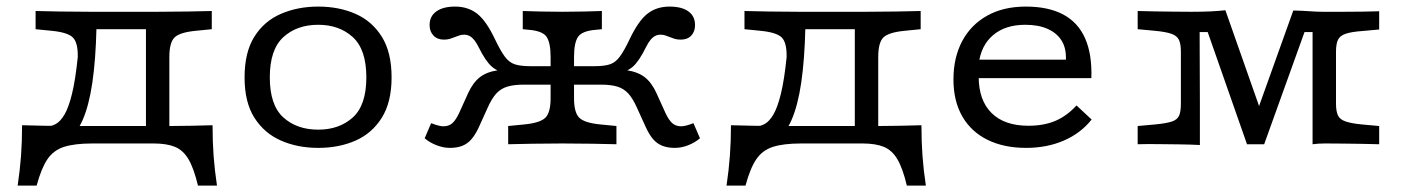

<svg xmlns="http://www.w3.org/2000/svg" viewBox="-20 -447 4363 595"><path d="M266.1 -2.4Q211.3 -2.4 178.6 8.1Q146 18.5 127 46.4Q108.1 74.2 93.5 128.2H34.7Q41.9 79.8 45.2 35.5Q48.4 -8.9 48.4 -58.9Q83.1 -58.1 116.9 -57.3Q150.8 -56.5 185.5 -56.5H266.1H452.4V-2.4ZM110.5 11.3 121.8 -54.8Q137.9 -54.8 152.4 -62.5Q166.9 -70.2 179.8 -91.9Q192.7 -113.7 203.2 -156.5Q213.7 -199.2 221 -270.2Q221.8 -315.3 205.6 -331Q189.5 -346.8 139.5 -351.6L90.3 -356.5V-412.9Q127.4 -412.1 166.1 -411.3Q204.8 -410.5 258.1 -410.5H259.7H467.7H468.5Q521.8 -410.5 560.5 -411.3Q599.2 -412.1 636.3 -412.9V-356.5L587.1 -351.6Q537.1 -346.8 521 -331Q504.8 -315.3 504.8 -270.2V-206.5H432.3V-367.7L447.6 -356.5H262.9L279 -362.1Q276.6 -261.3 266.1 -190.3Q255.6 -119.4 235.9 -74.6Q216.1 -29.8 185.1 -9.3Q154 11.3 110.5 11.3ZM432.3 -2.4V-206.5H504.8V-2.4ZM432.3 -2.4 433.1 -10.5 441.9 -56.5H456.5H508.1Q541.1 -56.5 573.8 -57.3Q606.5 -58.1 638.7 -58.9Q638.7 -8.9 641.9 35.5Q645.2 79.8 652.4 128.2H593.5Q580.6 74.2 564.1 46.4Q547.6 18.5 522.2 8.1Q496.8 -2.4 456.5 -2.4Z M966.1 11.3Q902.4 11.3 850.8 -11.3Q799.2 -33.9 768.5 -81.9Q737.9 -129.8 737.9 -207.3Q737.9 -284.7 768.1 -333.1Q798.4 -381.5 850.4 -404Q902.4 -426.6 966.1 -426.6Q1030.6 -426.6 1081.9 -404Q1133.1 -381.5 1163.3 -333.1Q1193.5 -284.7 1193.5 -207.3Q1193.5 -130.6 1163.3 -82.3Q1133.1 -33.9 1081.9 -11.3Q1030.6 11.3 966.1 11.3ZM966.1 -45.2Q1031.5 -45.2 1073.4 -83.1Q1115.3 -121 1115.3 -207.3Q1115.3 -293.5 1073.4 -331.9Q1031.5 -370.2 966.1 -370.2Q900 -370.2 858.1 -331.9Q816.1 -293.5 816.1 -207.3Q816.1 -121 858.1 -83.1Q900 -45.2 966.1 -45.2Z M2071 11.3Q2049.2 11.3 2032.7 4.8Q2016.1 -1.6 2004 -15.7Q1991.9 -29.8 1981.5 -52.4L1954 -112.9Q1941.1 -141.9 1927 -157.3Q1912.9 -172.6 1893.1 -178.6Q1873.4 -184.7 1841.9 -184.7H1739.5V-241.9H1821.8Q1852.4 -241.9 1869.8 -247.6Q1887.1 -253.2 1900.4 -271Q1913.7 -288.7 1930.6 -324.2Q1958.1 -382.3 1986.3 -404.4Q2014.5 -426.6 2054.8 -426.6Q2092.7 -426.6 2113.3 -411.7Q2133.9 -396.8 2133.9 -369.4Q2133.9 -349.2 2122.2 -336.7Q2110.5 -324.2 2089.5 -324.2Q2079 -324.2 2071 -326.6Q2062.9 -329 2056 -331.9Q2049.2 -334.7 2042.3 -337.1Q2035.5 -339.5 2026.6 -339.5Q2017.7 -339.5 2010.1 -335.5Q2002.4 -331.5 1995.6 -323Q1988.7 -314.5 1982.3 -301.6Q1960.5 -257.3 1941.1 -240.3Q1921.8 -223.4 1886.3 -216.9L1829.8 -230.6Q1886.3 -234.7 1921.8 -229.4Q1957.3 -224.2 1978.6 -207.3Q2000 -190.3 2014.5 -158.1L2041.9 -97.6Q2052.4 -75 2063.3 -65.3Q2074.2 -55.6 2091.1 -55.6Q2104 -55.6 2129 -65.3L2149.2 -18.5Q2133.1 -4.8 2112.5 3.2Q2091.9 11.3 2071 11.3ZM1374.2 11.3Q1354 11.3 1333.1 3.2Q1312.1 -4.8 1296 -18.5L1316.1 -65.3Q1341.1 -55.6 1354 -55.6Q1371 -55.6 1381.9 -65.3Q1392.7 -75 1403.2 -97.6L1430.6 -158.1Q1445.2 -190.3 1466.5 -207.3Q1487.9 -224.2 1523.4 -229.4Q1558.9 -234.7 1615.3 -230.6L1558.9 -216.9Q1524.2 -223.4 1504.4 -240.3Q1484.7 -257.3 1462.9 -301.6Q1456.5 -314.5 1449.6 -323Q1442.7 -331.5 1435.1 -335.5Q1427.4 -339.5 1418.5 -339.5Q1410.5 -339.5 1403.2 -337.1Q1396 -334.7 1389.1 -331.9Q1382.3 -329 1374.2 -326.6Q1366.1 -324.2 1355.6 -324.2Q1335.5 -324.2 1323.4 -336.7Q1311.3 -349.2 1311.3 -369.4Q1311.3 -396.8 1332.3 -411.7Q1353.2 -426.6 1390.3 -426.6Q1430.6 -426.6 1458.9 -404.4Q1487.1 -382.3 1514.5 -324.2Q1531.5 -288.7 1544.8 -271Q1558.1 -253.2 1575.8 -247.6Q1593.5 -241.9 1623.4 -241.9H1705.6V-184.7H1603.2Q1572.6 -184.7 1552.4 -178.6Q1532.3 -172.6 1518.1 -157.3Q1504 -141.9 1491.1 -112.9L1463.7 -52.4Q1453.2 -29.8 1441.1 -15.7Q1429 -1.6 1412.9 4.8Q1396.8 11.3 1374.2 11.3ZM1686.3 -206.5V-270.2Q1686.3 -315.3 1673.4 -333.5Q1660.5 -351.6 1616.9 -354.8L1600 -356.5V-412.9Q1626.6 -412.1 1655.2 -411.3Q1683.9 -410.5 1722.6 -410.5Q1761.3 -410.5 1789.9 -411.3Q1818.5 -412.1 1845.2 -412.9V-356.5L1828.2 -354.8Q1784.7 -351.6 1771.8 -333.5Q1758.9 -315.3 1758.9 -270.2V-206.5ZM1722.6 -2.4Q1669.4 -2.4 1630.6 -1.6Q1591.9 -0.8 1554.8 0V-56.5L1604 -61.3Q1654 -66.1 1670.2 -82.3Q1686.3 -98.4 1686.3 -142.7V-206.5H1758.9V-142.7Q1758.9 -98.4 1775 -82.3Q1791.1 -66.1 1841.1 -61.3L1890.3 -56.5V0Q1853.2 -0.8 1814.5 -1.6Q1775.8 -2.4 1722.6 -2.4Z M2462.9 -2.4Q2408.1 -2.4 2375.4 8.1Q2342.7 18.5 2323.8 46.4Q2304.8 74.2 2290.3 128.2H2231.5Q2238.7 79.8 2241.9 35.5Q2245.2 -8.9 2245.2 -58.9Q2279.8 -58.1 2313.7 -57.3Q2347.6 -56.5 2382.3 -56.5H2462.9H2649.2V-2.4ZM2307.3 11.3 2318.5 -54.8Q2334.7 -54.8 2349.2 -62.5Q2363.7 -70.2 2376.6 -91.9Q2389.5 -113.7 2400 -156.5Q2410.5 -199.2 2417.7 -270.2Q2418.5 -315.3 2402.4 -331Q2386.3 -346.8 2336.3 -351.6L2287.1 -356.5V-412.9Q2324.2 -412.1 2362.9 -411.3Q2401.6 -410.5 2454.8 -410.5H2456.5H2664.5H2665.3Q2718.5 -410.5 2757.3 -411.3Q2796 -412.1 2833.1 -412.9V-356.5L2783.9 -351.6Q2733.9 -346.8 2717.7 -331Q2701.6 -315.3 2701.6 -270.2V-206.5H2629V-367.7L2644.4 -356.5H2459.7L2475.8 -362.1Q2473.4 -261.3 2462.9 -190.3Q2452.4 -119.4 2432.7 -74.6Q2412.9 -29.8 2381.9 -9.3Q2350.8 11.3 2307.3 11.3ZM2629 -2.4V-206.5H2701.6V-2.4ZM2629 -2.4 2629.8 -10.5 2638.7 -56.5H2653.2H2704.8Q2737.9 -56.5 2770.6 -57.3Q2803.2 -58.1 2835.5 -58.9Q2835.5 -8.9 2838.7 35.5Q2841.9 79.8 2849.2 128.2H2790.3Q2777.4 74.2 2760.9 46.4Q2744.4 18.5 2719 8.1Q2693.5 -2.4 2653.2 -2.4Z M3159.7 11.3Q3091.1 11.3 3040.3 -13.7Q2989.5 -38.7 2962.1 -86.3Q2934.7 -133.9 2934.7 -200.8Q2934.7 -268.5 2961.7 -319.4Q2988.7 -370.2 3039.1 -398.4Q3089.5 -426.6 3158.9 -426.6Q3229 -426.6 3275 -402Q3321 -377.4 3342.7 -328.2Q3364.5 -279 3362.1 -204.8H2979L2978.2 -262.1H3283.1Q3284.7 -296.8 3270.2 -320.6Q3255.6 -344.4 3227 -357.3Q3198.4 -370.2 3157.3 -370.2Q3095.2 -370.2 3057.3 -337.9Q3019.4 -305.6 3012.9 -247.6L3015.3 -245.2Q3014.5 -239.5 3013.7 -229.8Q3012.9 -220.2 3012.9 -209.7Q3012.9 -136.3 3052.8 -96.8Q3092.7 -57.3 3166.9 -57.3Q3214.5 -57.3 3250 -72.2Q3285.5 -87.1 3316.1 -120.2L3362.9 -76.6Q3329 -33.9 3276.6 -11.3Q3224.2 11.3 3159.7 11.3Z M3698.4 -125.8V2.4Q3670.2 0.8 3635.9 0.4Q3601.6 0 3567.7 -0.4Q3533.9 -0.8 3505.6 0V-56.5L3558.9 -61.3Q3593.5 -64.5 3610.9 -70.2Q3628.2 -75.8 3633.9 -88.3Q3639.5 -100.8 3639.5 -125.8V-287.1Q3639.5 -310.5 3633.5 -323.4Q3627.4 -336.3 3610.1 -342.3Q3592.7 -348.4 3558.9 -351.6L3505.6 -356.5V-412.9Q3529.8 -412.1 3558.5 -411.7Q3587.1 -411.3 3615.7 -410.9Q3644.4 -410.5 3668.5 -410.5H3673.4Q3706.5 -410.5 3731.9 -411.7Q3757.3 -412.9 3777.4 -415.3L3896.8 -75.8L3867.7 -79L3987.9 -414.5Q4017.7 -413.7 4039.5 -412.1Q4061.3 -410.5 4079 -410.5H4091.1Q4115.3 -410.5 4144 -410.5Q4172.6 -410.5 4201.6 -410.9Q4230.6 -411.3 4254 -412.1V-355.6L4200.8 -350.8Q4167.7 -348.4 4150 -342.3Q4132.3 -336.3 4126.2 -323.4Q4120.2 -310.5 4120.2 -287.1V-125.8Q4120.2 -102.4 4126.2 -89.5Q4132.3 -76.6 4150 -70.6Q4167.7 -64.5 4200.8 -61.3L4254 -56.5V0Q4230.6 -0.8 4201.6 -1.2Q4172.6 -1.6 4144 -2Q4115.3 -2.4 4091.1 -2.4H4083.9Q4066.1 -2.4 4047.6 0V-347.6H4022.6L3897.6 0H3844.4L3722.6 -347.6H3697.6Z"/></svg>

Font: Playfair 5pt SemiExpanded Light
Style: Regular
Weight: 300
Width: 6
Designer: Claus Eggers Sørensen
Foundry: Claus Eggers Sørensen
Version: Version 2.203